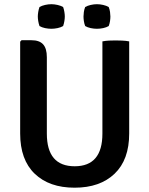

<svg xmlns="http://www.w3.org/2000/svg" viewBox="-20 -880 710 914"><path d="M595 -244.5Q595 -119.5 525.5 -53Q456 13.5 335 13.5Q214.5 13.5 145.2 -53Q76 -119.5 76 -244.5V-681.5L82.5 -688.5H130Q167.5 -688.5 185.2 -669Q203 -649.5 203 -607.5V-244Q203 -88.5 335.5 -88.5Q467.5 -88.5 467.5 -244V-683Q482.5 -686 499.2 -686.8Q516 -687.5 529.5 -687.5Q542.5 -687.5 561.2 -686.8Q580 -686 595 -683ZM441.5 -743Q427 -743 411.8 -746.2Q396.5 -749.5 385.5 -756Q381 -767.5 379.2 -779.8Q377.5 -792 377.5 -801.5Q377.5 -810.5 379.2 -823Q381 -835.5 385.5 -846.5Q396.5 -853 411.8 -856.5Q427 -860 441.5 -860Q456 -860 471.2 -856.5Q486.5 -853 497.5 -846.5Q502 -835.5 503.8 -823Q505.5 -810.5 505.5 -801.5Q505.5 -792 503.8 -779.8Q502 -767.5 497.5 -756Q486.5 -749.5 471.2 -746.2Q456 -743 441.5 -743ZM224.5 -743Q210 -743 194.5 -746.2Q179 -749.5 168 -756Q164 -767.5 162 -779.8Q160 -792 160 -801.5Q160 -810.5 162 -823Q164 -835.5 168 -846.5Q179 -853 194.5 -856.5Q210 -860 224.5 -860Q238.5 -860 254 -856.5Q269.5 -853 280.5 -846.5Q284.5 -835.5 286.5 -823Q288.5 -810.5 288.5 -801.5Q288.5 -792 286.5 -779.8Q284.5 -767.5 280.5 -756Q269.5 -749.5 254 -746.2Q238.5 -743 224.5 -743Z"/></svg>

Font: Signika Negative SC SemiBold
Style: Regular
Weight: 600
Designer: Anna Giedryś
Foundry: Anna Giedryś
Version: Version 2.000; ttfautohint (v1.8.3) -l 8 -r 50 -G 200 -x 9 -